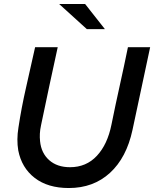

<svg xmlns="http://www.w3.org/2000/svg" viewBox="-20 -938 777 968"><path d="M63 0ZM648 -283Q618 -143 534.5 -66.5Q451 10 327 10Q221 10 155 -41Q89 -92 72 -180Q63 -234 73 -295Q88 -395 111.5 -497.5Q135 -600 157 -700H271Q249 -601 228.5 -504Q208 -407 187 -307Q182 -284 181 -264.5Q180 -245 182 -226Q188 -166 228 -130.5Q268 -95 333 -95Q415 -95 468.5 -152.5Q522 -210 542 -310Q562 -409 583.5 -505.5Q605 -602 625 -700H737Q715 -595 692.5 -491.5Q670 -388 648 -283ZM409 -918 509 -791H418L278 -918Z"/></svg>

Font: Rosa Sans Medium
Style: Italic
Weight: 500
Italic angle: -12°
Designer: Pentagram / MCKL
Foundry: Pentagram / MCKL
Version: Version 1.005;September 16, 2019;FontCreator 11.5.0.2425 64-